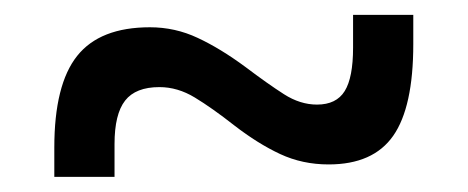

<svg xmlns="http://www.w3.org/2000/svg" viewBox="-20 -474 626 257"><path d="M52.7 -237.3V-276.4Q52.7 -360.8 83.3 -399.2Q113.8 -437.5 180.7 -437.5Q214.4 -437.5 244.6 -423.3Q274.9 -409.2 308.6 -384.3Q338.4 -361.8 360.1 -347.9Q381.8 -334 404.3 -334Q430.2 -334 441.4 -352.1Q452.6 -370.1 452.6 -410.2V-454.1H533.2V-415Q533.2 -330.6 506.3 -292.2Q479.5 -253.9 419.9 -253.9Q384.8 -253.9 355 -267.8Q325.2 -281.7 293.5 -306.2Q263.7 -329.6 240.7 -343.5Q217.8 -357.4 193.4 -357.4Q161.6 -357.4 147.5 -339.4Q133.3 -321.3 133.3 -281.2V-237.3Z"/></svg>

Font: Cascadia Mono NF SemiLight
Style: Regular
Weight: 350
Monospace: yes
Designer: Aaron Bell
Foundry: Saja Typeworks
Version: Version 2404.023; ttfautohint (v1.8.4)